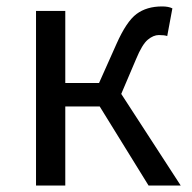

<svg xmlns="http://www.w3.org/2000/svg" viewBox="-20 -577 596 597"><path d="M92 0V-543H183V-319H288L342 -440Q373 -510 404.5 -533.5Q436 -557 484 -557Q504 -557 516 -551L500 -465Q491 -468 474 -468Q457 -468 439.5 -453.5Q422 -439 403 -393L357 -285L542 0H442L290 -246H183V0Z"/></svg>

Font: Swei Fan Sans CJK TC
Style: Regular
Weight: 400
Version: Version 2.130